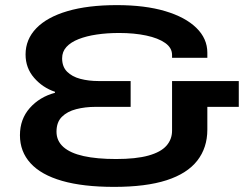

<svg xmlns="http://www.w3.org/2000/svg" viewBox="-20 -719 965 751"><path d="M426 12Q305 12 223 -11.5Q141 -35 99.5 -80.5Q58 -126 58 -190Q58 -253 96.5 -296.5Q135 -340 195 -356V-360Q147 -376 113.5 -414.5Q80 -453 80 -506Q80 -565 122 -608.5Q164 -652 244 -675.5Q324 -699 437 -699Q547 -699 626 -675.5Q705 -652 748 -610Q791 -568 791 -513V-493H653V-504Q653 -532 626 -551Q599 -570 552 -580Q505 -590 446 -590Q399 -590 358.5 -584Q318 -578 287.5 -566Q257 -554 240 -535.5Q223 -517 223 -491Q223 -458 242.5 -438.5Q262 -419 294.5 -410.5Q327 -402 365 -402H491V-301H353Q313 -301 278 -292Q243 -283 222 -262Q201 -241 201 -204Q201 -168 228 -144Q255 -120 307 -108.5Q359 -97 434 -97Q512 -97 560.5 -110.5Q609 -124 631 -149Q653 -174 653 -208V-402H914V-301H791V-212Q791 -141 751.5 -90.5Q712 -40 631.5 -14Q551 12 426 12Z"/></svg>

Font: Archivo SemiBold Expanded SemiBold
Style: Regular
Weight: 600
Width: 7
Version: Version 2.001